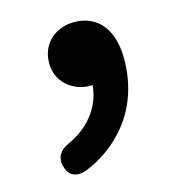

<svg xmlns="http://www.w3.org/2000/svg" viewBox="-50 -195 399 431"><g transform="rotate(-10 149.0 20.0)"><path d="M133 79C121 94 105 107 86 118C65 129 57 147 66 168C74 189 92 194 113 185C149 167 178 142 200 112C228 74 243 28 243 -25C243 -102 211 -149 154 -149C110 -149 74 -120 74 -75C74 -28 110 -1 151 -1L162 -2C162 28 152 55 133 79Z"/></g></svg>

Font: GenSenRounded2 TW M
Style: Regular
Weight: 500
Version: Version 2.100;PS 2.1;hotconv 16.6.51;makeotf.lib2.5.65220 DE